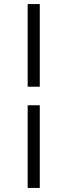

<svg xmlns="http://www.w3.org/2000/svg" viewBox="-20 -795 322 945"><path d="M175.8 -774.9V-368.2H116.2V-774.9ZM175.8 -276.9V129.9H116.2V-276.9Z"/></svg>

Font: Rawline
Style: Italic
Weight: 400
Italic angle: -12°
Designer: Matt McInerney, Pablo Impallari, Rodrigo Fuenzalida
Foundry: Matt McInerney, Pablo Impallari, Rodrigo Fuenzalida
Version: Version 4.020;PS 004.020;hotconv 1.0.88;makeotf.lib2.5.64775